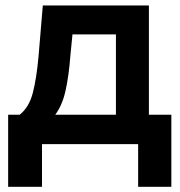

<svg xmlns="http://www.w3.org/2000/svg" viewBox="-20 -536 670 714"><path d="M10.3 158.7V-109.4H53.2Q87.4 -136.2 101.6 -189Q115.7 -241.7 123.5 -328.6L139.2 -515.6H533.7V-109.4H617.2V158.7H493.7V0H136.2V158.7ZM185.5 -109.4H411.1V-408.2H249.5L241.7 -328.6Q235.8 -252.4 223.6 -198.2Q211.4 -144 185.5 -109.4Z"/></svg>

Font: Inter Display Semi Bold
Style: Regular
Weight: 600
Designer: Rasmus Andersson
Foundry: rsms
Version: Version 4.000;git-37864ae